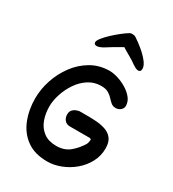

<svg xmlns="http://www.w3.org/2000/svg" viewBox="-231 -1085 1126 1247"><g transform="rotate(30 331.5 -462.0)"><path d="M322 35Q228 35 168 -8Q108 -51 79 -123.5Q50 -196 50 -282Q50 -351 73 -420.5Q96 -490 139.5 -548.5Q183 -607 244.5 -642.5Q306 -678 382 -678Q408 -678 442.5 -667.5Q477 -657 509.5 -637.5Q542 -618 563.5 -591.5Q585 -565 585 -533Q585 -514 569.5 -501Q554 -488 534 -488Q512 -488 498 -500Q484 -512 470.5 -527Q457 -542 437 -554Q417 -566 382 -566Q331 -566 289 -539Q247 -512 217.5 -468.5Q188 -425 172 -375.5Q156 -326 156 -282Q156 -228 173 -182.5Q190 -137 227 -109.5Q264 -82 322 -82Q381 -82 420.5 -114Q460 -146 489 -194Q492 -200 494 -208Q496 -216 497 -230Q493 -232 488 -236H337Q311 -236 296.5 -253Q282 -270 282 -297Q282 -320 298.5 -334.5Q315 -349 342 -353H401Q433 -353 469 -350.5Q505 -348 537 -337Q569 -326 589 -300.5Q609 -275 609 -228Q609 -172 583.5 -124Q558 -76 516 -40.5Q474 -5 423 15Q372 35 322 35ZM539 -772Q528 -772 515 -779Q502 -786 495 -791Q471 -809 439.5 -826.5Q408 -844 385 -859Q346 -837 318 -820Q290 -803 268 -789Q261 -785 248.5 -780Q236 -775 225 -775Q205 -775 205 -794Q206 -806 222.5 -827Q239 -848 264.5 -872Q290 -896 317 -917.5Q344 -939 365 -952Q374 -959 389 -959Q405 -959 415 -952Q446 -932 479 -904.5Q512 -877 535 -848Q558 -819 558 -796Q558 -783 552.5 -777.5Q547 -772 539 -772Z"/></g></svg>

Font: Fuzzy Bubbles
Style: Bold
Weight: 700
Designer: Robert E. Leuschke
Foundry: Robert E. Leuschke
Version: Version 1.010; ttfautohint (v1.8.3)